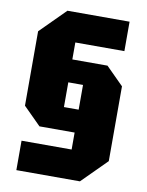

<svg xmlns="http://www.w3.org/2000/svg" viewBox="-89 -763 707 925"><g transform="rotate(10 265.0 -300.5)"><path d="M56 99V-45H301V-128H129L43 -214V-578L165 -700H469V-556H229V-473H401L487 -387V-21L367 99ZM229 -240H301V-361H229Z"/></g></svg>

Font: Tektur Condensed ExtraBold
Style: Regular
Weight: 800
Width: 3
Designer: Adam Jagosz
Foundry: Adam Jagosz
Version: Version 1.005;gftools[0.9.30]